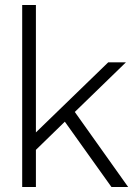

<svg xmlns="http://www.w3.org/2000/svg" viewBox="-20 -750 546 770"><path d="M485 -500 280 -301 494 0H427L240 -262L124 -149V0H69V-730H124V-219L414 -500Z"/></svg>

Font: Human Sans Light
Style: Regular
Weight: 300
Designer: Tim Radville
Foundry: Continuum
Version: Version 1.000;FEAKit 1.0